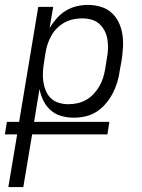

<svg xmlns="http://www.w3.org/2000/svg" viewBox="-60 -548 580 783"><path d="M-26 215 10 0H-40L-32 -51H18L96 -520H157L142 -433Q155 -455 171.5 -473.5Q188 -492 208.5 -504.5Q229 -517 252.5 -522.5Q276 -528 298 -528Q325 -528 350.5 -520.5Q376 -513 394.5 -496.5Q413 -480 424 -457Q435 -434 439 -408.5Q443 -383 441.5 -356Q440 -329 436 -302L428 -258Q425 -235 418 -212Q411 -189 399.5 -167Q388 -145 371.5 -125.5Q355 -106 334 -92.5Q313 -79 289 -73.5Q265 -68 242 -68Q215 -68 190 -75Q165 -82 146.5 -98.5Q128 -115 117 -137.5Q106 -160 101 -185L79 -51H386L378 0H71L35 215ZM219 -123Q237 -123 255.5 -127Q274 -131 291 -140.5Q308 -150 321.5 -164.5Q335 -179 345 -196Q355 -213 360.5 -231Q366 -249 369 -267L376 -311Q380 -331 380.5 -350Q381 -369 378 -387.5Q375 -406 366.5 -422.5Q358 -439 344.5 -451Q331 -463 313 -468Q295 -473 275 -473Q258 -473 240 -469.5Q222 -466 205 -457Q188 -448 174 -434.5Q160 -421 150.5 -404.5Q141 -388 135 -370.5Q129 -353 126 -335L119 -291Q116 -271 115 -251.5Q114 -232 117 -213Q120 -194 127.5 -176.5Q135 -159 148.5 -146.5Q162 -134 180.5 -128.5Q199 -123 219 -123Z"/></svg>

Font: Iosevka Light Oblique
Style: Regular
Weight: 300
Italic angle: -9°
Monospace: yes
Designer: Belleve Invis
Foundry: Belleve Invis
Version: Version 32.5.0; ttfautohint (v1.8.4)